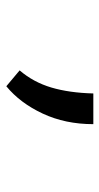

<svg xmlns="http://www.w3.org/2000/svg" viewBox="131 -306 324 626"><g transform="rotate(90 293.0 7.0)"><path d="M261.2 148.4 209.5 105Q248 60.1 265.4 1.5Q282.7 -57.1 284.7 -135.3H384.8Q384.8 -43.9 350.3 29.8Q315.9 103.5 261.2 148.4Z"/></g></svg>

Font: Cascadia Mono PL
Style: Regular
Weight: 400
Monospace: yes
Designer: Aaron Bell
Foundry: Saja Typeworks
Version: Version 2404.023; ttfautohint (v1.8.4)